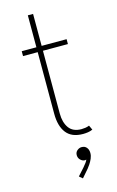

<svg xmlns="http://www.w3.org/2000/svg" viewBox="-139 -745 632 1037"><g transform="rotate(-15 177.5 -226.0)"><path d="M252.9 5.9Q189.5 5.9 159.7 -32.5Q129.9 -70.8 129.9 -139.6V-690.4H159.2V-133.8Q159.2 -83.5 181.4 -52.5Q203.6 -21.5 251 -21.5Q261.2 -21.5 272.9 -23.2Q284.7 -24.9 294.9 -29.3L306.6 -3.9Q293.5 2 279.8 3.9Q266.1 5.9 252.9 5.9ZM47.9 -484.4V-511.7H298.8V-484.4ZM189.5 237.3 170.9 221.7 207 181.6Q217.8 168.9 224.4 159.9Q231 150.9 233.6 143.3Q236.3 135.7 235.4 127.9L249 126Q244.6 134.8 239.3 140.1Q233.9 145.5 225.6 145.5Q212.4 145.5 200.9 134.8Q189.5 124 189.5 107.4Q189.5 91.8 200.9 82Q212.4 72.3 225.6 72.3Q244.1 72.3 253.9 84.5Q263.7 96.7 263.7 115.2Q263.7 130.4 257.1 145.8Q250.5 161.1 241.9 173.8Q233.4 186.5 227.5 193.4Z"/></g></svg>

Font: Reddit Sans ExtraLight
Style: Regular
Weight: 250
Designer: Stephen Hutchings
Foundry: Reddit
Version: Version 1.014